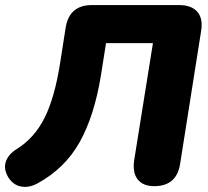

<svg xmlns="http://www.w3.org/2000/svg" viewBox="-36 -725 821 757"><path d="M572 9Q528 9 507 -17.5Q486 -44 493 -93L567 -555H382L362 -428Q336 -268 278 -164.5Q220 -61 112 -2Q79 16 47.5 10.5Q16 5 -4 -27Q-23 -60 -12.5 -89Q-2 -118 31 -138Q101 -182 140.5 -262Q180 -342 201 -476L223 -617Q238 -705 326 -705H670Q719 -705 742 -678.5Q765 -652 757 -603L674 -78Q660 9 572 9Z"/></svg>

Font: Nunito Black
Style: Italic
Weight: 900
Italic angle: -9°
Designer: Vernon Adams
Foundry: Vernon Adams
Version: Version 3.601; ttfautohint (v1.8.2.53-6de2)